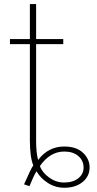

<svg xmlns="http://www.w3.org/2000/svg" viewBox="-20 -678 469 932"><path d="M173.8 127.9Q184.6 159.2 218.3 183.6Q252 208 291 208Q334 208 359.9 187.5Q385.7 167 385.7 135.7Q385.7 101.6 360.4 79.6Q335 57.6 292 57.6Q222.7 57.6 173.8 127.9ZM28.3 -463.9V-488.3H125V-658.2H155.3V-488.3H287.1V-463.9H155.3V2.9Q155.3 65.4 165 98.6Q213.9 33.2 292 33.2Q350.6 33.2 382.8 63.5Q415 93.8 415 134.8Q415 177.7 380.9 205.6Q346.7 233.4 292 233.4Q249 233.4 212.9 210.4Q176.8 187.5 157.2 153.3Q143.6 174.8 123 225.6L96.7 216.8Q130.9 138.7 141.6 125Q125 84 125 2V-463.9Z"/></svg>

Font: Gothic A1 Thin
Style: Regular
Weight: 250
Designer: HanYang I&C Co.,Ltd.
Foundry: HanYang I&C Co.,Ltd.
Version: Version 2.50